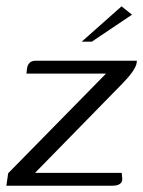

<svg xmlns="http://www.w3.org/2000/svg" viewBox="-32 -593 457 613"><path d="M79.8 -41H356.6L358.1 -25.6Q359.7 -12.4 351.3 -6.2Q342.8 0 326.3 0H-11.7L-5.9 -39.9L306.5 -358H52.4L54.2 -373.9Q55.9 -386.3 62.8 -392.7Q69.6 -399 81 -399H404.9Q405 -388.4 398.7 -376.6Q392.5 -364.8 382.4 -352.5Q372.3 -340.2 359.2 -326.6ZM228.9 -460 356.1 -572.8 389.4 -546.1 261.2 -460Z"/></svg>

Font: Genos Thin
Style: Italic
Weight: 100
Italic angle: -8°
Designer: Robert E. Leuschke
Foundry: Robert E. Leuschke
Version: Version 1.010